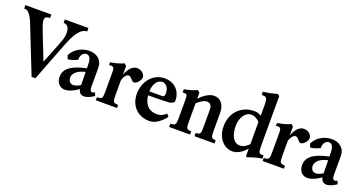

<svg xmlns="http://www.w3.org/2000/svg" viewBox="-59 -1406 3941 2090"><g transform="rotate(20 1911.5 -361.0)"><path d="M-18.6 -711.4H282.2V-671.4L269.5 -670.9Q245.1 -668.9 233.6 -659.2Q222.2 -649.4 221.4 -630.1Q220.7 -610.8 229.7 -580.8Q238.8 -550.8 255.4 -507.8L377 -198.7L483.9 -470.2Q498 -504.9 503.7 -539.6Q509.3 -574.2 505.9 -602.5Q502.4 -630.9 489.3 -649.4Q476.1 -668 452.1 -670.9L438.5 -671.4V-711.4H711.4V-671.4L699.2 -670.9Q673.8 -668 650.9 -650.6Q627.9 -633.3 607.2 -604.7Q586.4 -576.2 567.9 -538.3Q549.3 -500.5 532.7 -457.5L356 0H312L127.4 -465.8Q112.3 -503.9 98.1 -540Q84 -576.2 68.6 -604.5Q53.2 -632.8 35.2 -650.9Q17.1 -668.9 -5.9 -670.9L-18.6 -671.4Z M600.1 -356Q608.4 -376 625.5 -397.2Q642.6 -418.5 667.7 -436.8Q692.9 -455.1 726.1 -467.5Q759.3 -480 799.3 -481.9Q836.9 -483.4 866.7 -473.4Q896.5 -463.4 917.5 -444.8Q938.5 -426.3 949.5 -400.6Q960.4 -375 960.4 -345.2V-121.1Q960.4 -101.6 964.4 -89.8Q968.3 -78.1 974.6 -72.5Q981 -66.9 989.5 -67.4Q998 -67.9 1007.3 -72.8L1017.6 -78.6L1033.2 -41Q1010.7 -25.9 988 -14.6Q965.3 -3.4 940.4 2Q922.4 6.3 906 3.9Q889.6 1.5 877.2 -8.8Q864.7 -19 857.4 -37.4Q850.1 -55.7 849.6 -82.5L844.7 -348.1Q843.8 -392.6 828.4 -416.5Q813 -440.4 785.2 -439Q770 -438 758.1 -429.2Q746.1 -420.4 738.5 -407.2Q731 -394 727.5 -378.9Q724.1 -363.8 726.1 -350.1Q717.3 -343.8 702.4 -337.6Q687.5 -331.5 671.4 -326.4Q655.3 -321.3 639.9 -318.1Q624.5 -314.9 615.2 -314.9Q611.8 -321.8 607.2 -334Q602.5 -346.2 600.1 -356ZM849.6 -252.9Q821.3 -246.6 794.9 -236.1Q768.6 -225.6 748.8 -210.2Q729 -194.8 718 -174.6Q707 -154.3 709.5 -128.4Q710.9 -112.8 716.8 -101.6Q722.7 -90.3 731.4 -83.3Q740.2 -76.2 751.5 -73.2Q762.7 -70.3 774.4 -71.8Q786.1 -73.2 798.1 -76.9Q810.1 -80.6 820.8 -85.4Q831.5 -90.3 840.8 -95.9Q850.1 -101.6 856.9 -106.4L863.8 -64.9Q851.6 -55.2 834.2 -43.2Q816.9 -31.2 796.4 -20.8Q775.9 -10.3 753.7 -2.4Q731.4 5.4 710 6.8Q688 9.3 668 3.4Q647.9 -2.4 632.6 -16.1Q617.2 -29.8 607.9 -51Q598.6 -72.3 597.7 -101.1Q596.2 -145.5 616 -177.2Q635.7 -209 670.7 -231.4Q705.6 -253.9 752 -269Q798.3 -284.2 849.6 -294.9Z M1237.8 -119.1Q1237.8 -92.8 1240 -77.1Q1242.2 -61.5 1247.8 -52.7Q1253.4 -43.9 1263.4 -40.5Q1273.4 -37.1 1290 -35.2L1301.8 -34.7V0H1055.7V-34.7L1066.9 -35.2Q1084.5 -37.1 1095 -40.5Q1105.5 -43.9 1111.1 -52.5Q1116.7 -61 1118.7 -76.4Q1120.6 -91.8 1120.6 -118.2L1121.1 -338.9Q1121.1 -363.3 1119.4 -377.7Q1117.7 -392.1 1112.3 -399.7Q1106.9 -407.2 1097.4 -409.4Q1087.9 -411.6 1071.8 -410.6L1060.5 -410.2V-441.9Q1102.1 -448.7 1139.4 -458.7Q1176.8 -468.8 1214.8 -485.4L1237.8 -462.9ZM1239.7 -366.7Q1249.5 -393.1 1262.2 -414.6Q1274.9 -436 1290.3 -451.4Q1305.7 -466.8 1323.5 -475.1Q1341.3 -483.4 1360.8 -483.4Q1379.4 -483.4 1395.8 -477.1Q1412.1 -470.7 1424.8 -460.2Q1437.5 -449.7 1444.8 -436.5Q1452.1 -423.3 1452.1 -409.7Q1452.1 -396.5 1445.1 -381.6Q1438 -366.7 1427.2 -354Q1416.5 -341.3 1403.6 -333Q1390.6 -324.7 1378.4 -324.7Q1367.2 -324.7 1357.9 -332.5Q1348.6 -340.3 1337.4 -354Q1329.1 -362.8 1320.8 -369.6Q1312.5 -376.5 1302.7 -376.5Q1289.6 -376.5 1278.1 -367.7Q1266.6 -358.9 1257.6 -344.7Q1248.5 -330.6 1241.9 -312Q1235.4 -293.5 1231.9 -274.4L1225.1 -366.2Z M1557.1 -290 1727.5 -290.5Q1737.8 -294.9 1742.4 -303Q1747.1 -311 1747.1 -331.1Q1747.1 -355 1741 -374.3Q1734.9 -393.6 1724.4 -407.2Q1713.9 -420.9 1700.2 -428.5Q1686.5 -436 1671.4 -436Q1652.3 -436 1634.3 -426.8Q1616.2 -417.5 1602.1 -398.7Q1587.9 -379.9 1579.1 -351.6Q1570.3 -323.2 1570.3 -285.2Q1570.3 -233.9 1581.8 -196.3Q1593.3 -158.7 1614 -133.8Q1634.8 -108.9 1664.3 -96.7Q1693.8 -84.5 1730 -84.5Q1761.7 -84.5 1789.3 -96.9Q1816.9 -109.4 1835.4 -130.4L1860.8 -101.6Q1847.7 -83 1828.9 -63.5Q1810.1 -43.9 1787.8 -27.3Q1765.6 -10.7 1740.7 0.2Q1715.8 11.2 1689.9 12.7Q1635.7 15.1 1591.6 -1.5Q1547.4 -18.1 1516.1 -49.3Q1484.9 -80.6 1467.8 -124.3Q1450.7 -168 1450.7 -219.7Q1450.7 -271.5 1467 -318.8Q1483.4 -366.2 1513.4 -402.3Q1543.5 -438.5 1586.7 -460Q1629.9 -481.4 1683.1 -481.4Q1719.2 -481.4 1748 -471.9Q1776.9 -462.4 1798.6 -446.3Q1820.3 -430.2 1835.4 -409.2Q1850.6 -388.2 1859.1 -365Q1867.7 -341.8 1870.1 -318.4Q1872.6 -294.9 1869.1 -273.9Q1865.7 -271.5 1859.9 -268.3Q1854 -265.1 1847.7 -262Q1841.3 -258.8 1835.4 -256.1Q1829.6 -253.4 1825.7 -251.5Q1789.1 -249.5 1747.6 -248Q1706.1 -246.6 1668 -246.1Q1629.9 -245.6 1599.6 -245.6Q1569.3 -245.6 1555.2 -245.6Z M2257.3 -324.2Q2257.3 -345.7 2252.9 -360.4Q2248.5 -375 2240.7 -384.3Q2232.9 -393.6 2222.2 -397.5Q2211.4 -401.4 2198.7 -401.4Q2184.6 -401.4 2167.7 -394.5Q2150.9 -387.7 2134.8 -377.4Q2118.7 -367.2 2104.2 -355Q2089.8 -342.8 2080.1 -332Q2079.6 -337.4 2079.6 -342Q2079.6 -346.7 2079.6 -351.6Q2079.1 -359.9 2079.1 -368.7Q2079.1 -377.4 2078.6 -384.3Q2095.2 -402.3 2115 -420.7Q2134.8 -439 2157 -453.6Q2179.2 -468.3 2203.4 -477.5Q2227.5 -486.8 2252.4 -486.8Q2279.3 -486.8 2301.8 -476.8Q2324.2 -466.8 2340.3 -447Q2356.4 -427.2 2365.5 -398.7Q2374.5 -370.1 2374.5 -333V-120.1Q2374.5 -94.2 2376.5 -78.6Q2378.4 -63 2383.5 -54.2Q2388.7 -45.4 2397.5 -42.2Q2406.2 -39.1 2419.9 -37.6L2431.2 -37.1V0H2198.7V-37.1L2210 -37.6Q2224.6 -39.1 2233.6 -42.5Q2242.7 -45.9 2248 -54.7Q2253.4 -63.5 2255.4 -79.1Q2257.3 -94.7 2257.3 -120.1ZM2087.4 -121.6Q2087.4 -95.2 2089.1 -79.3Q2090.8 -63.5 2095.9 -54.7Q2101.1 -45.9 2110.6 -42.5Q2120.1 -39.1 2135.7 -37.6L2147 -37.1V0H1904.8V-37.1L1916.5 -37.6Q1932.6 -39.1 1942.9 -42.5Q1953.1 -45.9 1959.2 -54.4Q1965.3 -63 1967.8 -78.4Q1970.2 -93.8 1970.2 -120.1V-338.4Q1970.2 -360.4 1968.5 -373.5Q1966.8 -386.7 1961.9 -393.8Q1957 -400.9 1948.5 -402.6Q1939.9 -404.3 1926.3 -403.8L1914.6 -403.3V-440.4Q1953.6 -447.3 1990 -457.8Q2026.4 -468.3 2064 -485.4L2087.4 -461.9Z M2732.4 -672.9V-710Q2777.3 -713.9 2816.7 -722.7Q2856 -731.4 2896 -742.7Q2897 -742.2 2900.1 -739.5Q2903.3 -736.8 2906.7 -733.6Q2910.2 -730.5 2913.1 -727.8Q2916 -725.1 2916.5 -724.6V-156.2Q2916.5 -124 2918.5 -104.7Q2920.4 -85.4 2925.5 -75.7Q2930.7 -65.9 2939.9 -63.2Q2949.2 -60.5 2963.9 -61L2976.1 -61.5L2978.5 -23.9Q2957.5 -21 2935.1 -16.1Q2912.6 -11.2 2890.6 -5.1Q2868.7 1 2848.6 7.8Q2828.6 14.6 2812 21Q2812 20.5 2807.4 16.8Q2802.7 13.2 2800.3 11.2V-576.7Q2800.3 -606.9 2798.1 -625.5Q2795.9 -644 2790 -654.5Q2784.2 -665 2773.4 -668.7Q2762.7 -672.4 2745.1 -672.4ZM2807.1 -451.2V-374Q2798.3 -386.2 2786.4 -397Q2774.4 -407.7 2760.7 -415.5Q2747.1 -423.3 2732.2 -427.7Q2717.3 -432.1 2702.1 -432.1Q2676.3 -432.1 2654.3 -418.9Q2632.3 -405.8 2616.2 -382.3Q2600.1 -358.9 2591.1 -326.9Q2582 -294.9 2582 -257.8Q2582 -213.9 2590.6 -179.4Q2599.1 -145 2614 -121.3Q2628.9 -97.7 2649.2 -85.2Q2669.4 -72.8 2692.9 -72.8Q2722.2 -72.8 2750.2 -87.6Q2778.3 -102.5 2802.2 -128.9V-76.2Q2794.9 -68.4 2779.8 -53.2Q2764.6 -38.1 2743.9 -22.9Q2723.1 -7.8 2697.5 3.4Q2671.9 14.6 2643.6 14.6Q2606.4 14.6 2573 -1Q2539.6 -16.6 2514.4 -45.7Q2489.3 -74.7 2474.4 -116.2Q2459.5 -157.7 2459.5 -209.5Q2459.5 -270.5 2479 -320.6Q2498.5 -370.6 2533.4 -406Q2568.4 -441.4 2616 -460.7Q2663.6 -480 2719.7 -480Q2747.6 -480 2770 -471.2Q2792.5 -462.4 2807.1 -451.2Z M3170.4 -119.1Q3170.4 -92.8 3172.6 -77.1Q3174.8 -61.5 3180.4 -52.7Q3186 -43.9 3196 -40.5Q3206.1 -37.1 3222.7 -35.2L3234.4 -34.7V0H2988.3V-34.7L2999.5 -35.2Q3017.1 -37.1 3027.6 -40.5Q3038.1 -43.9 3043.7 -52.5Q3049.3 -61 3051.3 -76.4Q3053.2 -91.8 3053.2 -118.2L3053.7 -338.9Q3053.7 -363.3 3052 -377.7Q3050.3 -392.1 3044.9 -399.7Q3039.6 -407.2 3030 -409.4Q3020.5 -411.6 3004.4 -410.6L2993.2 -410.2V-441.9Q3034.7 -448.7 3072 -458.7Q3109.4 -468.8 3147.5 -485.4L3170.4 -462.9ZM3172.4 -366.7Q3182.1 -393.1 3194.8 -414.6Q3207.5 -436 3222.9 -451.4Q3238.3 -466.8 3256.1 -475.1Q3273.9 -483.4 3293.5 -483.4Q3312 -483.4 3328.4 -477.1Q3344.7 -470.7 3357.4 -460.2Q3370.1 -449.7 3377.4 -436.5Q3384.8 -423.3 3384.8 -409.7Q3384.8 -396.5 3377.7 -381.6Q3370.6 -366.7 3359.9 -354Q3349.1 -341.3 3336.2 -333Q3323.2 -324.7 3311 -324.7Q3299.8 -324.7 3290.5 -332.5Q3281.2 -340.3 3270 -354Q3261.7 -362.8 3253.4 -369.6Q3245.1 -376.5 3235.4 -376.5Q3222.2 -376.5 3210.7 -367.7Q3199.2 -358.9 3190.2 -344.7Q3181.2 -330.6 3174.6 -312Q3168 -293.5 3164.6 -274.4L3157.7 -366.2Z M3409.2 -356Q3417.5 -376 3434.6 -397.2Q3451.7 -418.5 3476.8 -436.8Q3502 -455.1 3535.2 -467.5Q3568.4 -480 3608.4 -481.9Q3646 -483.4 3675.8 -473.4Q3705.6 -463.4 3726.6 -444.8Q3747.6 -426.3 3758.5 -400.6Q3769.5 -375 3769.5 -345.2V-121.1Q3769.5 -101.6 3773.4 -89.8Q3777.3 -78.1 3783.7 -72.5Q3790 -66.9 3798.6 -67.4Q3807.1 -67.9 3816.4 -72.8L3826.7 -78.6L3842.3 -41Q3819.8 -25.9 3797.1 -14.6Q3774.4 -3.4 3749.5 2Q3731.4 6.3 3715.1 3.9Q3698.7 1.5 3686.3 -8.8Q3673.8 -19 3666.5 -37.4Q3659.2 -55.7 3658.7 -82.5L3653.8 -348.1Q3652.8 -392.6 3637.5 -416.5Q3622.1 -440.4 3594.2 -439Q3579.1 -438 3567.1 -429.2Q3555.2 -420.4 3547.6 -407.2Q3540 -394 3536.6 -378.9Q3533.2 -363.8 3535.2 -350.1Q3526.4 -343.8 3511.5 -337.6Q3496.6 -331.5 3480.5 -326.4Q3464.4 -321.3 3449 -318.1Q3433.6 -314.9 3424.3 -314.9Q3420.9 -321.8 3416.3 -334Q3411.6 -346.2 3409.2 -356ZM3658.7 -252.9Q3630.4 -246.6 3604 -236.1Q3577.6 -225.6 3557.9 -210.2Q3538.1 -194.8 3527.1 -174.6Q3516.1 -154.3 3518.6 -128.4Q3520 -112.8 3525.9 -101.6Q3531.7 -90.3 3540.5 -83.3Q3549.3 -76.2 3560.5 -73.2Q3571.8 -70.3 3583.5 -71.8Q3595.2 -73.2 3607.2 -76.9Q3619.1 -80.6 3629.9 -85.4Q3640.6 -90.3 3649.9 -95.9Q3659.2 -101.6 3666 -106.4L3672.9 -64.9Q3660.6 -55.2 3643.3 -43.2Q3626 -31.2 3605.5 -20.8Q3585 -10.3 3562.7 -2.4Q3540.5 5.4 3519 6.8Q3497.1 9.3 3477.1 3.4Q3457 -2.4 3441.7 -16.1Q3426.3 -29.8 3417 -51Q3407.7 -72.3 3406.7 -101.1Q3405.3 -145.5 3425 -177.2Q3444.8 -209 3479.7 -231.4Q3514.6 -253.9 3561 -269Q3607.4 -284.2 3658.7 -294.9Z"/></g></svg>

Font: Varendra
Style: Regular
Weight: 700
Designer: Jacob Thomas
Foundry: Bangla Type Foundry
Version: Version 1.008